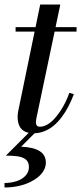

<svg xmlns="http://www.w3.org/2000/svg" viewBox="-29 -580 374 850"><path d="M-3 109 98 8Q49 -2 49 -63Q49 -73 51 -85L124.2 -440H40V-460H128.4L149 -560H238L217 -460H310V-440H212.8L132 -56Q130 -44 130 -38Q130 -29.2 134.4 -24.1Q138.8 -19 148 -19Q163.6 -19 180 -28.3Q196.4 -37.6 210.5 -52.8Q224.6 -68 237.8 -87.8Q250.9 -107.5 260.9 -128.1Q270.9 -148.6 278 -169L298 -163Q286.5 -132.9 273.1 -107.4Q259.8 -82 243.3 -60.4Q226.9 -38.8 208.6 -23.6Q190.4 -8.4 168.8 0.4Q147.2 9.2 124 10L64.6 69.4Q118.4 71.6 146.2 88.8Q174 106 174 140Q174 157.8 164.8 174.4Q155.5 191.1 138.6 204.7Q121.6 218.2 99.1 228.5Q76.6 238.8 48.7 244.4Q20.8 250 -9 250V230Q20.8 230 45.1 221.8Q69.5 213.6 84.2 197.5Q99 181.4 99 160Q99 150.9 96.7 143.6Q94.4 136.4 90.2 131.1Q86 125.8 79.2 121.9Q72.5 118 64.5 115.5Q56.5 113 45.6 111.6Q34.6 110.1 23.2 109.6Q11.8 109 -3 109Z"/></svg>

Font: Bodoni* 11
Style: Italic
Weight: 400
Italic angle: -13°
Version: Version 1.002